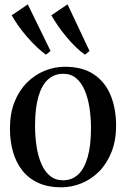

<svg xmlns="http://www.w3.org/2000/svg" viewBox="-20 -828 564 860"><path d="M24.5 -252Q24.5 -320 45.2 -371.8Q66 -423.5 101.2 -458.5Q136.5 -493.5 180.5 -511.2Q224.5 -529 270.5 -529Q351 -529 401.8 -494Q452.5 -459 476.2 -399.5Q500 -340 500 -266Q500 -198.5 479.2 -146.5Q458.5 -94.5 423.5 -59.5Q388.5 -24.5 344.5 -6.8Q300.5 11 254.5 11Q195 11 151.2 -9Q107.5 -29 79.5 -65Q51.5 -101 38 -148.8Q24.5 -196.5 24.5 -252ZM262.5 -20.5Q302.5 -20.5 330.2 -46.5Q358 -72.5 372.8 -124.5Q387.5 -176.5 387.5 -254Q387.5 -301.5 380.8 -345.2Q374 -389 359.5 -423.2Q345 -457.5 321.5 -477.5Q298 -497.5 263.5 -497.5Q223 -497.5 194.8 -471.8Q166.5 -446 151.8 -394.2Q137 -342.5 137 -264Q137 -216 143.8 -172.2Q150.5 -128.5 165.2 -94.2Q180 -60 204 -40.2Q228 -20.5 262.5 -20.5ZM185 -583.5Q166.5 -596.5 144.5 -617.5Q122.5 -638.5 101 -663.2Q79.5 -688 61.8 -713.2Q44 -738.5 32.5 -759.5L104.5 -808.5L206.5 -599.5L186 -583.5ZM360 -583.5Q341 -596.5 319.5 -617.2Q298 -638 277.2 -663Q256.5 -688 239.2 -713.2Q222 -738.5 210 -759.5L282.5 -808.5L381 -599.5L361 -583.5Z"/></svg>

Font: Merriweather 120pt
Style: Regular
Weight: 400
Version: Version 2.100